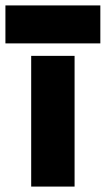

<svg xmlns="http://www.w3.org/2000/svg" viewBox="-65 -688 390 708"><path d="M50 0V-482H210V0ZM-45 -528V-668H305V-528Z"/></svg>

Font: Braah One
Style: Regular
Weight: 400
Designer: Ashish Kumar
Foundry: Ashish Kumar
Version: Version 1.001; ttfautohint (v1.8.4.7-5d5b);gftools[0.9.29]